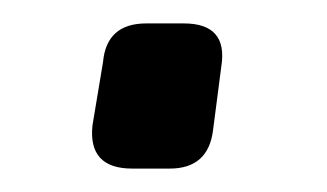

<svg xmlns="http://www.w3.org/2000/svg" viewBox="-20 -340 279 164"><path d="M105 -320H137Q175 -320 169 -283L162 -229Q158 -196 125 -196H93Q55 -196 59 -233L68 -287Q71 -320 105 -320Z"/></svg>

Font: Exo 2.0 Medium
Style: Italic
Weight: 500
Italic angle: -8°
Designer: Natanael Gama
Version: Version 1.001;PS 001.001;hotconv 1.0.70;makeotf.lib2.5.58329